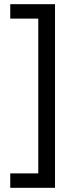

<svg xmlns="http://www.w3.org/2000/svg" viewBox="-20 -738 357 918"><path d="M29 91H163V-649H29V-718H243V160H29Z"/></svg>

Font: Noto Sans Thai Cond
Style: Regular
Weight: 400
Width: 3
Designer: Monotype Design Team
Foundry: Monotype Imaging Inc.
Version: Version 2.002; ttfautohint (v1.8.4.7-5d5b)